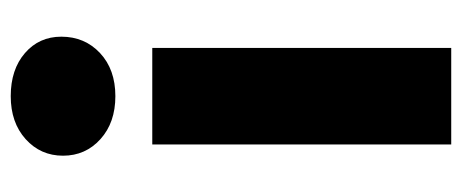

<svg xmlns="http://www.w3.org/2000/svg" viewBox="-264 -572 836 347"><g transform="rotate(-90 153.5 -398.0)"><path d="M66.4 -540.3H240.9V0H66.4ZM46.1 -701.6Q46.1 -742.2 76.1 -769.2Q106 -796.1 153.7 -796.1Q201.9 -796.1 231.6 -770.4Q261.2 -744.8 261.2 -704.7Q261.2 -662.4 231.6 -634.7Q201.9 -607 153.7 -607Q106 -607 76.1 -633.9Q46.1 -660.9 46.1 -701.6Z"/></g></svg>

Font: iiserrat Thin
Style: Regular
Weight: 100
Designer: Akira Ohta
Foundry: Akira Ohta
Version: Version 1.200;Glyphs 3.3.1 (3343)